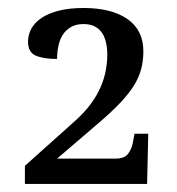

<svg xmlns="http://www.w3.org/2000/svg" viewBox="-20 -744 440 478"><path d="M336.9 -616.2Q336.9 -592.8 331.5 -572.3Q326.2 -551.8 313.5 -531.2Q300.8 -510.7 280 -488.8Q259.3 -466.8 228 -439.9L122.1 -349.1H267.1Q290 -349.1 299.1 -361.3Q308.1 -373.5 311 -390.1L314.9 -411.1H349.1L346.2 -286.1H42V-331.1L168.9 -444.8Q190.9 -464.8 206.1 -485.4Q221.2 -505.9 230.2 -526.6Q239.3 -547.4 243.2 -567.9Q247.1 -588.4 247.1 -607.9Q247.1 -624.5 243.9 -638.4Q240.7 -652.3 233.6 -662.6Q226.6 -672.9 215.3 -678.5Q204.1 -684.1 188 -684.1Q169.9 -684.1 157.2 -677Q144.5 -669.9 136.7 -658Q128.9 -646 125.5 -630.1Q122.1 -614.3 122.1 -597.2Q88.4 -597.2 69.1 -605.5Q49.8 -613.8 49.8 -640.1Q49.8 -658.2 58.6 -673.6Q67.4 -689 84.7 -700.2Q102.1 -711.4 127.9 -717.8Q153.8 -724.1 188 -724.1Q257.8 -724.1 297.4 -696.5Q336.9 -668.9 336.9 -616.2Z"/></svg>

Font: Sahl Naskh
Style: Regular
Weight: 400
Designer: Pascal Zoghbi
Version: Version 1.001